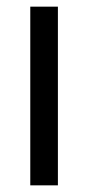

<svg xmlns="http://www.w3.org/2000/svg" viewBox="-20 -557 265 577"><path d="M154 0V-537H71V0Z"/></svg>

Font: Noto Sans Gujarati UI Condensed
Style: Regular
Weight: 400
Width: 3
Designer: Jelle Bosma - Monotype Design Team, Universal Thirst
Foundry: Monotype Imaging Inc.
Version: Version 2.106